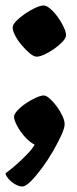

<svg xmlns="http://www.w3.org/2000/svg" viewBox="-26 -524 280 698"><path d="M55 154Q43 154 28.5 145.5Q14 137 4.5 125.5Q-5 114 -6 106Q11 94 32 75.5Q53 57 72 37.5Q91 18 100 2Q82 -7 64.5 -26.5Q47 -46 36 -67Q25 -88 25 -99Q25 -109 37.5 -122.5Q50 -136 68.5 -148.5Q87 -161 105 -169Q123 -177 133 -177Q142 -177 155 -165.5Q168 -154 180.5 -137Q193 -120 201 -102.5Q209 -85 209 -72Q209 -59 197 -32.5Q185 -6 166.5 26Q148 58 126.5 87Q105 116 86 135Q67 154 55 154ZM107 -318Q97 -318 82.5 -330Q68 -342 53.5 -359Q39 -376 29.5 -394Q20 -412 20 -424Q20 -434 33 -447.5Q46 -461 65 -474Q84 -487 102.5 -495.5Q121 -504 133 -504Q143 -504 157 -492Q171 -480 184 -462Q197 -444 205.5 -426Q214 -408 214 -396Q214 -386 202 -373Q190 -360 172.5 -347.5Q155 -335 137 -326.5Q119 -318 107 -318Z"/></svg>

Font: Texturina 72pt Black
Style: Regular
Weight: 900
Designer: Guillermo Torres Carreño
Foundry: Omnibus-Type
Version: Version 1.002; ttfautohint (v1.8.3)